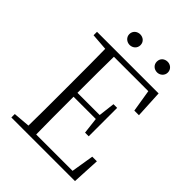

<svg xmlns="http://www.w3.org/2000/svg" viewBox="-250 -1021 1146 1146"><g transform="rotate(45 323.0 -447.5)"><path d="M249 -805C274 -805 296 -823 296 -850C296 -878 274 -895 249 -895C225 -895 202 -878 202 -850C202 -823 225 -805 249 -805ZM481 -805C504 -805 527 -823 527 -850C527 -878 504 -895 481 -895C455 -895 434 -878 434 -850C434 -823 455 -805 481 -805ZM56 0H198V-40H188L56 -29ZM162 0H233C231 -110 231 -221 231 -357V-377C231 -502 231 -614 233 -723H162C164 -613 164 -502 164 -390V-333C164 -221 164 -110 162 0ZM198 0H593L602 -176H563L536 -11L569 -33H198ZM198 -350H436V-383H198ZM431 -247H462V-487H431L418 -379V-358ZM56 -694 188 -684H198V-723H56ZM546 -548H585L576 -723H198V-689H553L519 -714Z"/></g></svg>

Font: Source Han Serif CN VF
Style: Regular
Weight: 250
Designer: Ryoko NISHIZUKA 西塚涼子 (kana & ideographs); Frank Grießhammer (Latin, Greek & Cyrillic); Wenlong ZHANG 张文龙 (bopomofo); San
Foundry: Adobe
Version: Version 2.002;hotconv 1.1.0;makeotfexe 2.6.0